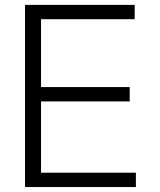

<svg xmlns="http://www.w3.org/2000/svg" viewBox="-20 -752 642 772"><path d="M80.6 0V-732.4H521.5V-674.8H145V-401.9H501.5V-344.2H145V-57.6H526.4V0Z"/></svg>

Font: Kumbh Sans Light
Style: Regular
Weight: 300
Version: Version 1.004